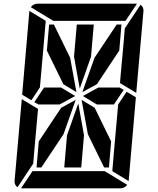

<svg xmlns="http://www.w3.org/2000/svg" viewBox="-20 -1020 856 1040"><path d="M387 -500 303 -454H208H188L166 -467L219 -546H311ZM381 -713 396 -887H488L473 -713L412 -540ZM628 -546 650 -533 597 -454H505L429 -500L513 -546ZM234 -746 246 -887H272L360 -707L394 -521L323 -564ZM666 -523 716 -493 677 -41Q677 -41 677 -39L588 -93L589 -95V-103L590 -113L599 -218L620 -454ZM167 -218 160 -134 75 -6Q57 -18 59 -41L98 -483L186 -430ZM492 -707 612 -887H638L626 -746L505 -564L426 -521ZM435 -287 420 -113H328L343 -287L404 -460ZM741 -994Q759 -982 757 -959L718 -517L630 -570L633 -607L649 -782L656 -866ZM269 -907 147 -981Q161 -1000 184 -1000H720Q720 -1000 722 -1000L660 -907H657H626H490H398ZM547 -93 669 -19Q655 0 632 0H96Q96 0 94 0L156 -93H159H190H326H418ZM324 -293 204 -113H178L190 -254L311 -436L390 -479ZM582 -254 570 -113H544L456 -293L422 -479L493 -436ZM139 -959Q139 -959 139 -961L228 -907L227 -905V-895L226 -887L217 -782L199 -578L196 -546L150 -477L100 -507Z"/></svg>

Font: DSEG14 Modern
Style: Italic
Weight: 400
Italic angle: -5°
Designer: Keshikan(Twitter:@keshinomi_88pro)
Version: Version 0.46